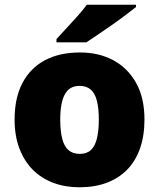

<svg xmlns="http://www.w3.org/2000/svg" viewBox="-20 -786 677 816"><path d="M594 -278Q594 -209 575 -155Q556 -101 520 -64.5Q484 -28 433 -9Q382 10 317 10Q257 10 206.5 -9Q156 -28 119.5 -64.5Q83 -101 62.5 -155Q42 -209 42 -278Q42 -370 75.5 -433.5Q109 -497 171 -530Q233 -563 320 -563Q400 -563 461.5 -530Q523 -497 558.5 -433.5Q594 -370 594 -278ZM236 -278Q236 -231 244 -198Q252 -165 270.5 -148.5Q289 -132 319 -132Q349 -132 366.5 -148.5Q384 -165 392 -198Q400 -231 400 -278Q400 -325 392 -357Q384 -389 366 -405Q348 -421 318 -421Q275 -421 255.5 -385Q236 -349 236 -278ZM558 -756Q540 -742 513 -721.5Q486 -701 455 -679.5Q424 -658 395.5 -638.5Q367 -619 347 -606H220V-620Q237 -639 261 -664.5Q285 -690 309 -717Q333 -744 349 -766H558Z"/></svg>

Font: Noto Sans Armenian Black
Style: Regular
Weight: 900
Version: Version 2.007